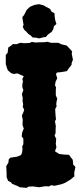

<svg xmlns="http://www.w3.org/2000/svg" viewBox="-20 -887 390 929"><path d="M109 22 75 19 67 14 38 2 33 -5 19 -12 12 -30V-45L11 -70L10 -83L21 -101L22 -115L30 -124L63 -129L82 -137L87 -150L89 -167L87 -177L93 -190V-216L85 -227L87 -245L95 -265L89 -282L90 -307L86 -328L94 -346L97 -356L90 -370L92 -381L89 -400L90 -413L86 -432L93 -451L88 -465V-477L91 -494L88 -505L95 -518L64 -532L47 -529L34 -533L19 -546L15 -554L8 -577V-592V-621L17 -632L20 -657L32 -665L43 -674L59 -673L79 -680L96 -678L122 -679L134 -684L155 -681L160 -682L198 -683L209 -685L227 -680H262L279 -672L302 -667L313 -656L329 -638L327 -627L333 -598L327 -583L326 -573L312 -555L304 -543L276 -538L255 -536L251 -528L257 -508L249 -492L246 -474L251 -465L250 -449V-426L257 -409L254 -397L252 -383L254 -373L247 -359L248 -342L249 -326L251 -310L246 -300L250 -277L249 -259V-243L244 -231L252 -216L250 -191L253 -175L246 -155L266 -142L292 -139L314 -138L320 -129L332 -114L334 -91L345 -79L339 -51L340 -34L321 -18L311 -12L294 -2L279 4L244 12L227 9L218 15L199 14L170 19L139 15L118 16ZM168 -701 159 -704 137 -706 129 -715 118 -722 107 -734 97 -743 90 -758 94 -766 90 -791 88 -804 97 -815 109 -839 125 -854 146 -863 169 -867 191 -861 205 -853 222 -844 230 -830 244 -823V-811L247 -790L253 -771L241 -760L238 -746L230 -733L212 -720L202 -708L192 -707Z"/></svg>

Font: Winky Rough
Style: Bold
Weight: 700
Designer: Simon Atzbach
Foundry: typofactur
Version: Version 1.206; ttfautohint (v1.8.4.7-5d5b)